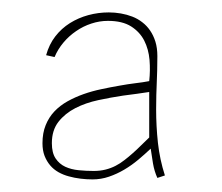

<svg xmlns="http://www.w3.org/2000/svg" viewBox="-20 -607 360 311"><path d="M247.1 -322.8Q238.8 -348.6 235.8 -375.7Q232.9 -402.8 232.9 -429.7Q232.9 -442.9 233.2 -453.1Q233.4 -463.4 233.9 -472.9Q234.4 -482.4 234.6 -492.7Q234.9 -502.9 234.9 -516.1Q234.9 -529.3 231.7 -539.6Q228.5 -549.8 223.1 -557.6Q217.8 -565.4 210.4 -571Q203.1 -576.7 194.3 -580.1Q185.5 -583.5 175.8 -585.2Q166 -586.9 156.2 -586.9Q139.2 -586.9 123 -582.5Q106.9 -578.1 93.3 -569.6Q79.6 -561 69.6 -548.1Q59.6 -535.2 54.7 -517.6L68.4 -514.6Q73.7 -527.3 82.8 -538.1Q91.8 -548.8 103.3 -556.6Q114.7 -564.5 127.9 -568.8Q141.1 -573.2 154.8 -573.2Q178.2 -573.2 192.4 -564.2Q206.5 -555.2 213.6 -541.3Q220.7 -527.3 222.2 -510Q223.6 -492.7 221.7 -475.6Q211.4 -473.6 199.2 -472.2Q187 -470.7 173.8 -468.3Q159.2 -465.8 144.3 -462.6Q129.4 -459.5 115.5 -454.6Q101.6 -449.7 89.4 -442.9Q77.1 -436 68.1 -426.5Q59.1 -417 54 -404.3Q48.8 -391.6 48.8 -375Q48.8 -363.3 52.2 -354.5Q55.7 -345.7 61.3 -339.1Q66.9 -332.5 74.7 -328.1Q82.5 -323.7 91.6 -321.3Q100.6 -318.8 110.4 -317.6Q120.1 -316.4 129.9 -316.4Q143.6 -316.4 156.5 -320.8Q169.4 -325.2 181.4 -332.3Q193.4 -339.4 204.1 -348.4Q214.8 -357.4 224.1 -366.2Q225.6 -355 227.8 -342.3Q230 -329.6 234.9 -318.8ZM221.7 -384.3Q214.8 -377.9 208.3 -371.3Q201.7 -364.7 195.1 -358.9Q188.5 -353 181.6 -347.7Q174.8 -342.3 167.2 -338.4Q159.7 -334.5 150.9 -332.3Q142.1 -330.1 131.8 -330.1Q119.6 -330.1 107.4 -331.3Q95.2 -332.5 85.7 -336.9Q76.2 -341.3 70.1 -350.3Q64 -359.4 64 -375Q64 -396 74.7 -409.7Q85.4 -423.3 102.1 -431.9Q118.7 -440.4 139.2 -444.8Q159.7 -449.2 179.2 -452.1Q190.9 -453.6 201.9 -455.1Q212.9 -456.5 221.7 -458Z"/></svg>

Font: SaysetthaMai Thin
Style: Regular
Weight: 100
Designer: John M. Durdin
Foundry: Lao Script for Windows
Version: Version 1.101